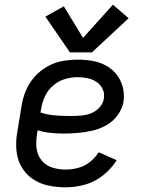

<svg xmlns="http://www.w3.org/2000/svg" viewBox="-20 -793 616 821"><path d="M261 8Q302 8 343.5 -3.5Q385 -15 420.5 -43Q456 -71 479 -108L402 -142Q387 -118 364 -100Q341 -82 314 -75Q287 -68 261 -68Q231 -68 203.5 -76.5Q176 -85 158 -107Q140 -129 136.5 -158Q133 -187 138 -217L141 -236Q167 -228 195 -225Q223 -222 251 -222Q282 -222 312.5 -224.5Q343 -227 374 -234Q405 -241 434 -257Q463 -273 483 -300.5Q503 -328 508 -358Q513 -390 505 -420.5Q497 -451 478.5 -474.5Q460 -498 433.5 -512.5Q407 -527 376 -532.5Q345 -538 313 -538Q280 -538 246.5 -532Q213 -526 181.5 -508Q150 -490 126.5 -463Q103 -436 90 -404Q77 -372 72 -339L54 -229Q47 -190 50 -152Q53 -114 70.5 -82Q88 -50 118 -29Q148 -8 185 0Q222 8 261 8ZM281 -297Q248 -297 215.5 -299.5Q183 -302 153 -312L156 -327Q160 -354 172 -380.5Q184 -407 207 -427Q230 -447 257.5 -455Q285 -463 312 -463Q334 -463 355 -458.5Q376 -454 393 -442.5Q410 -431 419 -412Q428 -393 424 -371Q421 -350 404.5 -332.5Q388 -315 366.5 -307.5Q345 -300 324 -298.5Q303 -297 281 -297ZM279 -569H373L530 -715L463 -773L335 -631L253 -766L174 -722Z"/></svg>

Font: Iosevka Sparkle
Style: Italic
Weight: 400
Italic angle: -9°
Designer: Belleve Invis
Foundry: Belleve Invis
Version: Version 4.5.0; ttfautohint (v1.8.3)